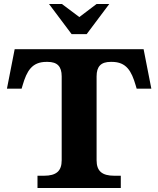

<svg xmlns="http://www.w3.org/2000/svg" viewBox="-20 -948 798 968"><path d="M467 -140V-563C467 -613 489 -636 538 -636H544C617 -636 643 -590 664 -518L669 -501H743L704 -700H54L15 -501H89L94 -518C115 -590 141 -636 214 -636H220C269 -636 291 -613 291 -563V-140C291 -86 264 -62 202 -62H169V0H589V-62H556C494 -62 467 -86 467 -140ZM227 -928 341 -776H417L531 -928H467L380 -862L292 -928Z"/></svg>

Font: LT Superior Serif ExtraBold
Style: Regular
Weight: 800
Designer: Daniel Lyons
Foundry: LyonsType
Version: Version 2.120;FEAKit 1.0